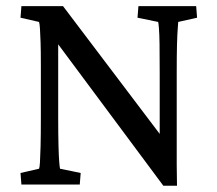

<svg xmlns="http://www.w3.org/2000/svg" viewBox="-20 -593 698 617"><path d="M493.2 -139.6V-358.4Q493.2 -416 492.7 -450.7Q492.2 -485.4 490.7 -502.4Q489.3 -519.5 488.3 -522.5L421.9 -536.1L424.8 -573.2H610.4L613.3 -536.1L552.7 -522.5Q552.7 -519.5 551.3 -502.4Q549.8 -485.4 548.8 -450.2Q547.9 -415 547.9 -358.4V-126Q547.9 -94.7 547.9 -62.5Q547.9 -30.3 548.8 3.9H504.9L145.5 -479.5H167V-217.8Q167 -159.2 168 -124Q168.9 -88.9 170.4 -71.8Q171.9 -54.7 172.9 -50.8L239.3 -37.1L236.3 0H48.8L45.9 -37.1L105.5 -50.8Q107.4 -54.7 108.4 -71.3Q109.4 -87.9 110.4 -123.5Q111.3 -159.2 111.3 -217.8V-384.8Q111.3 -428.7 110.4 -457Q109.4 -485.4 108.4 -501Q107.4 -516.6 105.5 -522.5L45.9 -536.1L48.8 -573.2H182.6L510.7 -139.6Z"/></svg>

Font: Crimson Pro ExtraLight
Style: Regular
Weight: 400
Version: Version 1.002